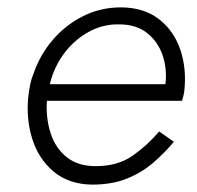

<svg xmlns="http://www.w3.org/2000/svg" viewBox="-20 -490 534 520"><path d="M115 -262Q126 -308 153 -344.5Q180 -381 219 -403Q258 -425 303 -424Q349 -424 378.5 -400.5Q408 -377 420.5 -340Q433 -303 428 -262ZM107 -217H473Q475 -223 476.5 -229.5Q478 -236 479 -242Q486 -303 468.5 -355Q451 -407 410 -438.5Q369 -470 307 -470Q252 -470 204.5 -446Q157 -422 122.5 -381.5Q88 -341 71 -291Q65 -277 62 -262Q59 -247 57 -231Q50 -170 67 -115Q84 -60 125 -25.5Q166 9 229 10Q283 10 323 -6Q363 -22 394 -48.5Q425 -75 451 -106L411 -134Q380 -97 339.5 -68.5Q299 -40 239 -40Q191 -40 160.5 -64.5Q130 -89 117 -129.5Q104 -170 107 -217Z"/></svg>

Font: Jost* 300 Light Italic
Style: Italic
Weight: 300
Italic angle: -10°
Version: Version 3.200; ttfautohint (v0.97) -l 8 -r 50 -G 200 -x 14 -